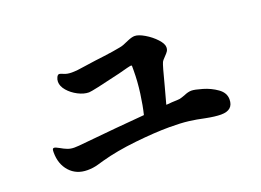

<svg xmlns="http://www.w3.org/2000/svg" viewBox="-79 -787 1158 852"><g transform="rotate(-20 500.0 -361.0)"><path d="M908 -197Q908 -146 850 -146Q822 -146 777 -155Q741 -163 705 -167.5Q669 -172 615 -172Q546 -172 453 -162Q360 -152 288 -132Q284 -131 260 -124Q236 -117 209 -117Q157 -117 125.5 -152Q94 -187 94 -242Q94 -252 95.5 -256.5Q97 -261 103 -261Q109 -261 125 -252Q142 -242 156.5 -236.5Q171 -231 188 -231Q202 -231 210 -232Q413 -252 527 -261Q537 -301 544.5 -356Q552 -411 552 -463V-484Q552 -487 548 -487Q541 -487 486 -472Q349 -439 333 -439Q309 -439 282 -453Q255 -467 237 -488Q219 -509 219 -530Q219 -541 224 -551Q229 -561 236 -561Q241 -561 255.5 -554.5Q270 -548 292 -548Q316 -548 337 -552Q347 -554 407 -562Q450 -567 493 -573.5Q536 -580 548 -585Q555 -588 575 -596.5Q595 -605 608 -605Q626 -605 654 -588.5Q682 -572 703 -549.5Q724 -527 724 -510Q724 -499 719 -491.5Q714 -484 704 -474Q690 -460 687 -453Q681 -441 658 -351Q648 -312 636 -270Q647 -270 663 -272L688 -273Q700 -273 711.5 -277Q723 -281 726 -282Q746 -291 762 -291Q777 -291 813 -280.5Q849 -270 878.5 -249Q908 -228 908 -197Z"/></g></svg>

Font: Shippori Antique
Style: Regular
Weight: 400
Designer: FONTDASU
Foundry: FONTDASU / Google Inc. / but / Adobe
Version: Version 2.001